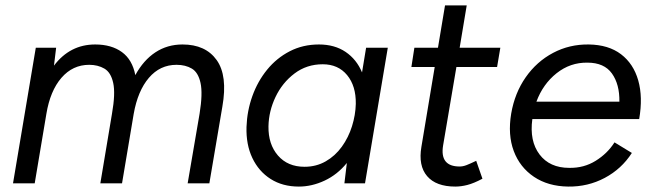

<svg xmlns="http://www.w3.org/2000/svg" viewBox="-20 -676 2410 708"><path d="M28 0 112 -500H187L179 -434Q238 -512 331 -512Q391 -512 429.5 -484Q468 -456 479 -399Q509 -454 553 -483Q597 -512 653 -512Q738 -512 779 -454.5Q820 -397 800 -283L752 0H672L716 -257Q728 -331 719.5 -370Q711 -409 687.5 -423Q664 -437 631 -437Q570 -437 529 -389Q488 -341 473 -256L430 0H350L393 -257Q406 -331 397.5 -370Q389 -409 365 -423Q341 -437 309 -437Q248 -437 206.5 -389Q165 -341 151 -256L108 0Z M1082 12Q1022 12 978 -16Q934 -44 910.5 -93.5Q887 -143 889 -208Q891 -267 910.5 -321.5Q930 -376 965 -419Q1000 -462 1048.5 -487Q1097 -512 1156 -512Q1214 -512 1254.5 -484.5Q1295 -457 1315 -409L1330 -500H1410L1326 0H1250L1259 -75Q1224 -32 1177 -10Q1130 12 1082 12ZM1103 -61Q1146 -61 1181 -81Q1216 -101 1240.5 -135Q1265 -169 1278 -210.5Q1291 -252 1292 -293Q1293 -359 1260 -399Q1227 -439 1170 -439Q1111 -439 1066 -405Q1021 -371 996 -318.5Q971 -266 970 -210Q969 -144 1005 -102.5Q1041 -61 1103 -61Z M1659 12Q1588 12 1555 -26.5Q1522 -65 1534 -135L1583 -429H1497L1508 -500H1595L1621 -656H1701L1675 -500H1825L1813 -429H1663L1614 -140Q1601 -62 1675 -62Q1687 -62 1700 -67Q1713 -72 1736 -83L1759 -17Q1727 0 1703.5 6Q1680 12 1659 12Z M2075 12Q2001 11 1949 -24Q1897 -59 1874.5 -119Q1852 -179 1865 -257Q1878 -333 1918.5 -391Q1959 -449 2019.5 -481Q2080 -513 2151 -512Q2224 -511 2270 -476Q2316 -441 2333.5 -379.5Q2351 -318 2337 -237H1943Q1932 -156 1969.5 -106.5Q2007 -57 2079 -57Q2133 -56 2176.5 -83Q2220 -110 2246 -151L2310 -112Q2272 -53 2210 -20Q2148 13 2075 12ZM1958 -301H2264Q2265 -365 2236.5 -405Q2208 -445 2146 -445Q2083 -446 2032.5 -406Q1982 -366 1958 -301Z"/></svg>

Font: Figtree
Style: Italic
Weight: 400
Italic angle: -9.5°
Foundry: Erik Kennedy
Version: Version 2.001; ttfautohint (v1.8.4.7-5d5b);gftools[0.9.27]